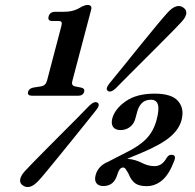

<svg xmlns="http://www.w3.org/2000/svg" viewBox="-20 -736 786 772"><path d="M190.5 -651.5Q170.5 -651.5 175.5 -670Q180.5 -688.5 202 -688.5H232.5Q259 -688.5 276 -693.8Q293 -699 309 -709.5Q322.5 -716 332 -716Q351.5 -716 346.5 -697L271 -411Q265.5 -393 280.5 -389L307.5 -383.5Q321.5 -380 318.5 -367Q313.5 -351 294 -351H109.5Q88.5 -351 93 -367Q96.5 -380.5 114.5 -384L146.5 -389Q164 -392.5 169 -411.5L226.5 -630.5Q230 -643 227.2 -647.2Q224.5 -651.5 215 -651.5ZM445.5 -381Q425 -362 413.5 -370.5Q402.5 -378 419.5 -400Q445 -431 479.8 -474Q514.5 -517 549.8 -560.8Q585 -604.5 613.8 -638.8Q642.5 -673 655.5 -687Q691 -725 718 -705Q731.5 -695.5 728.8 -680.2Q726 -665 709.5 -647.5Q699.5 -636.5 677 -613.5Q654.5 -590.5 624.2 -560.2Q594 -530 561.5 -497.5Q529 -465 498.8 -434.8Q468.5 -404.5 445.5 -381ZM339.5 -311.5Q360 -331 372.5 -323Q384 -314 366 -292.5Q347 -268.5 321 -236.2Q295 -204 266.8 -169Q238.5 -134 212 -101.5Q185.5 -69 165 -44.2Q144.5 -19.5 134.5 -9Q99 29.5 71 9Q58.5 0 61.2 -15.2Q64 -30.5 80.5 -48.5Q90.5 -59.5 113 -82.5Q135.5 -105.5 165.2 -135.5Q195 -165.5 227.2 -197.8Q259.5 -230 289 -259.8Q318.5 -289.5 339.5 -311.5ZM364.5 -32Q374.5 -69 414.5 -85.5L483.5 -121Q539.5 -148 568.5 -178.2Q597.5 -208.5 609.5 -253.5Q621 -296.5 614.8 -315.8Q608.5 -335 587.5 -335Q564 -335 550.5 -321.5Q537 -308 531.5 -286L524 -258.5Q518.5 -237.5 502.2 -225.2Q486 -213 464.5 -213Q444 -213 435 -225.2Q426 -237.5 431.5 -260Q442 -298.5 485.8 -329Q529.5 -359.5 602 -359.5Q670.5 -359.5 696.2 -329.5Q722 -299.5 710 -253.5Q700 -215.5 663.2 -184.8Q626.5 -154 549 -121.5L491.5 -97.5Q523.5 -95 549.5 -81.5Q575.5 -68 600.5 -68Q616 -68 627.8 -75.5Q639.5 -83 651 -102.5Q659 -115 671.5 -113.5Q689 -112.5 681 -90.5Q660.5 -35.5 632.5 -11.5Q604.5 12.5 569 12.5Q539.5 12.5 523.2 0.8Q507 -11 496 -39Q489 -51 485 -56.8Q481 -62.5 474 -62.5Q460 -62.5 450.5 -30.5Q437 12 395.5 12Q376 12 367.5 0.2Q359 -11.5 364.5 -32Z"/></svg>

Font: Fraunces 72pt Soft SemiBold
Style: Italic
Weight: 600
Italic angle: -16°
Version: Version 1.000;[b76b70a41]